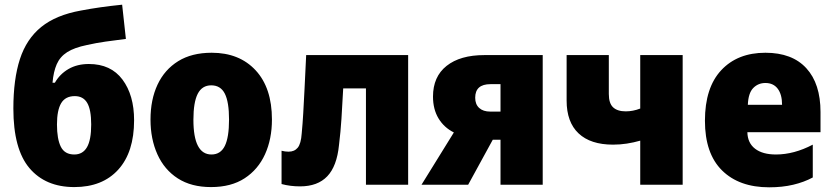

<svg xmlns="http://www.w3.org/2000/svg" viewBox="-20 -788 3551 819"><path d="M297 10Q174 10 105.5 -71Q37 -152 37 -325Q37 -450 65 -536Q93 -622 156 -673Q219 -724 325 -743Q367 -751 409.5 -757Q452 -763 501 -768L517 -622Q469 -616 430 -610.5Q391 -605 351 -596Q297 -585 266.5 -565.5Q236 -546 222 -514Q208 -482 204 -435H214Q235 -472 272 -493.5Q309 -515 359 -515Q453 -515 502.5 -448.5Q552 -382 552 -275Q552 -139 484.5 -64.5Q417 10 297 10ZM297 -129Q333 -129 351 -160Q369 -191 369 -257Q369 -320 352 -349Q335 -378 299 -378Q259 -378 241 -348Q223 -318 223 -257Q223 -195 239.5 -162Q256 -129 297 -129Z M880 10Q796 10 738.5 -27Q681 -64 651.5 -129.5Q622 -195 622 -278Q622 -363 652 -427Q682 -491 740 -527Q798 -563 883 -563Q1001 -563 1070.5 -488Q1140 -413 1140 -278Q1140 -195 1110.5 -130Q1081 -65 1023.5 -27.5Q966 10 880 10ZM882 -129Q921 -129 939 -165.5Q957 -202 957 -278Q957 -353 939 -388.5Q921 -424 881 -424Q842 -424 823.5 -388Q805 -352 805 -277Q805 -129 882 -129Z M1260 7Q1218 7 1181 -3V-145Q1196 -141 1211 -141Q1236 -141 1250 -158Q1264 -175 1267 -219Q1271 -261 1273.5 -305Q1276 -349 1279 -408Q1282 -467 1286 -553H1721V0H1541V-411H1444Q1440 -336 1436.5 -281Q1433 -226 1426 -169Q1417 -79 1376 -36Q1335 7 1260 7Z M1778 0 1916 -223Q1874 -244 1850.5 -283Q1827 -322 1827 -376Q1827 -461 1885 -507Q1943 -553 2046 -553H2295V0H2115V-192H2082L1977 0ZM2071 -312H2115V-429H2072Q2007 -429 2007 -371Q2007 -343 2024 -327.5Q2041 -312 2071 -312Z M2711 0V-188Q2683 -180 2654 -175.5Q2625 -171 2595 -171Q2499 -171 2448 -219Q2397 -267 2397 -359V-553H2577V-387Q2577 -347 2595.5 -330Q2614 -313 2649 -313Q2680 -313 2711 -325V-553H2892V0Z M3261 11Q3133 11 3060 -61Q2987 -133 2987 -273Q2987 -414 3056.5 -488.5Q3126 -563 3245 -563Q3359 -563 3419.5 -497Q3480 -431 3480 -310V-224H3168Q3169 -178 3201 -153.5Q3233 -129 3290 -129Q3367 -129 3447 -171V-31Q3410 -11 3363.5 0Q3317 11 3261 11ZM3170 -341H3316Q3316 -385 3297.5 -409.5Q3279 -434 3245 -434Q3214 -434 3193 -412.5Q3172 -391 3170 -341Z"/></svg>

Font: Noto Sans SemiCondensed Black
Style: Regular
Weight: 900
Width: 4
Designer: Monotype Design Team
Foundry: Monotype Imaging Inc.
Version: Version 2.013; ttfautohint (v1.8.4.7-5d5b)